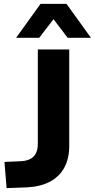

<svg xmlns="http://www.w3.org/2000/svg" viewBox="-20 -960 489 990"><path d="M14 10 3 -125 92 -129Q119 -131 137.5 -141Q156 -151 165.5 -170.5Q175 -190 175 -217V-705H337V-208Q337 -143 312 -96.5Q287 -50 239 -24Q191 2 121 6ZM63 -765 189 -940H323L449 -765H329L256 -861L182 -765Z"/></svg>

Font: Nunito Sans 8pt ExtraBold
Style: Regular
Weight: 800
Version: Version 3.101;gftools[0.9.27]